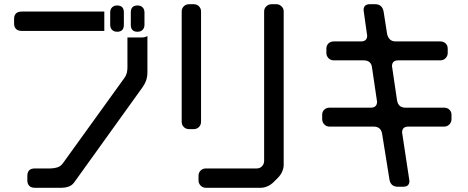

<svg xmlns="http://www.w3.org/2000/svg" viewBox="-20 -789 2224 913"><path d="M476 -642V-734H84Q47 -734 47 -699V-677Q47 -661 56 -651.5Q65 -642 84 -642ZM586 -611V-467Q586 -455 583 -442.5Q580 -430 572 -419L280 -14Q269 2 252.5 7Q236 12 219 12H146Q110 12 110 47V69Q110 85 119 94.5Q128 104 146 104H273Q290 104 306 98.5Q322 93 333 78L657 -373Q671 -393 677 -413Q681 -428 681 -444V-618Q682 -619 682 -619Q682 -619 681 -618Q671 -611 656 -611ZM634 -638Q649 -638 658 -647Q667 -656 667 -671V-730Q667 -745 658 -754Q649 -763 634 -763Q602 -763 602 -730V-671Q602 -638 634 -638ZM537 -638Q569 -638 569 -671V-730Q569 -763 537 -763Q522 -763 513 -754Q504 -745 504 -730V-671Q504 -656 513 -647Q522 -638 537 -638Z M959 104H1220Q1235 104 1251.5 97Q1268 90 1282 76L1301 57Q1315 43 1322 26.5Q1329 10 1329 -5V-735Q1329 -749 1318.5 -759Q1308 -769 1294 -769H1272Q1257 -769 1246.5 -759Q1236 -749 1236 -735V-24Q1236 -9 1226 1.5Q1216 12 1201 12H959Q944 12 934 22Q924 32 924 47V69Q924 83 934 93.5Q944 104 959 104ZM879 -175H901Q916 -175 926 -185Q936 -195 936 -210V-735Q936 -749 926 -759Q916 -769 901 -769H879Q864 -769 854 -759Q844 -749 844 -735V-210Q844 -195 854 -185Q864 -175 879 -175Z M1927 71 1926 65 1893 -153 1892 -159Q1892 -187 1922 -187H2092Q2107 -187 2117 -197.5Q2127 -208 2127 -223V-243Q2127 -258 2117 -267.5Q2107 -277 2092 -277H1908Q1874 -277 1868 -312L1845 -468L1844 -474Q1844 -502 1874 -502H2074Q2089 -502 2099 -512.5Q2109 -523 2109 -537V-558Q2109 -573 2099 -582.5Q2089 -592 2074 -592H1861Q1830 -592 1821 -626L1804 -735Q1797 -769 1764 -769H1739Q1709 -769 1709 -741L1710 -733L1725 -626L1726 -620Q1726 -592 1696 -592H1567Q1552 -592 1542 -582.5Q1532 -573 1532 -558V-537Q1532 -523 1542 -512.5Q1552 -502 1567 -502H1709Q1745 -502 1749 -468L1772 -312L1773 -306Q1773 -277 1743 -277H1547Q1532 -277 1522 -267.5Q1512 -258 1512 -243V-223Q1512 -208 1522 -197.5Q1532 -187 1547 -187H1757Q1791 -187 1797 -153L1832 65Q1838 99 1872 99H1897Q1927 99 1927 71Z"/></svg>

Font: WDXL Lubrifont JP N
Style: Regular
Weight: 400
Designer: [WDXL Lubrifont] Copyright 2020-2022 (c) NightFurySL2001, Skr-ZERO; [ZCOOL QingKe HuangYou] Copyright 2018-2022 (c) The 
Version: Version 2.001;hotconv 1.1.1;makeotfexe 2.6.0